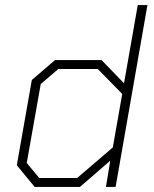

<svg xmlns="http://www.w3.org/2000/svg" viewBox="-20 -734 603 754"><path d="M46 -85 105 -420 196 -498H379L467 -407L521 -714H559L434 0H396L413 -103L294 0H116ZM283 -35 423 -155 460 -365 364 -463H209L140 -404L85 -94L134 -35Z"/></svg>

Font: Chakra Petch ExtraLight
Style: Italic
Weight: 275
Italic angle: -10°
Designer: Katatrad Aksorn Co.,Ltd.
Foundry: Cadson Demak Co.,Ltd.
Version: Version 1.000; ttfautohint (v1.6)